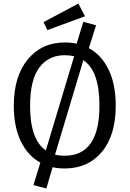

<svg xmlns="http://www.w3.org/2000/svg" viewBox="-20 -940 732 1085"><path d="M346 -60Q542 -60 542 -343Q542 -540 451 -600L291 -66Q316 -60 346 -60ZM150 -342Q150 -151 239 -90L399 -622Q373 -628 346 -628Q254 -628 202 -558Q150 -488 150 -342ZM523 -797 482 -668Q554 -629 594 -546Q634 -463 634 -343Q634 -175 555.5 -81.5Q477 12 346 12Q308 12 277 5L242 125L169 106L208 -21Q137 -60 97.5 -142Q58 -224 58 -342Q58 -509 137 -604.5Q216 -700 346 -700Q384 -700 413 -693L451 -817ZM248 -770 226 -815 423 -920 460 -848Z"/></svg>

Font: FiraSans
Style: Regular
Weight: 350
Designer: Carrois Corporate & Edenspiekermann AG
Foundry: Carrois Corporate GbR & Edenspiekermann AG
Version: Version 3.106;PS 003.106;hotconv 1.0.70;makeotf.lib2.5.58329